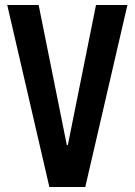

<svg xmlns="http://www.w3.org/2000/svg" viewBox="-20 -750 540 770"><path d="M178 0 9 -730H135L248 -168H252L365 -730H491L322 0Z"/></svg>

Font: M PLUS 1 Code SemiBold
Style: Regular
Weight: 600
Designer: Coji Morishita
Foundry: UNDERFOREST DESIGN
Version: Version 1.005